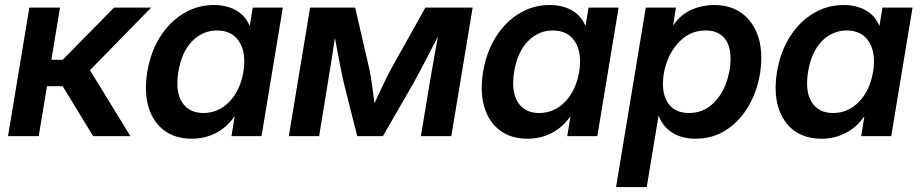

<svg xmlns="http://www.w3.org/2000/svg" viewBox="-20 -546 3691 770"><path d="M12.2 0 97.7 -515.6H220.7L186 -306.2H231.4L437.5 -515.6H586.4L340.8 -264.6L502.9 0H353.5L231.4 -200.2H168.5L135.3 0Z M749.5 10.3Q682.1 10.3 637.7 -23.4Q593.3 -57.1 575.4 -117.4Q557.6 -177.7 570.8 -258.3Q584 -337.4 621.8 -397.7Q659.7 -458 715.6 -491.9Q771.5 -525.9 837.4 -525.9Q887.7 -525.9 925.3 -505.4Q962.9 -484.9 980.5 -443.8H981.9L993.7 -515.6H1114.3L1028.8 0H908.2L920.9 -77.6H919.4Q888.2 -33.7 844.2 -11.7Q800.3 10.3 749.5 10.3ZM795.4 -92.8Q856 -92.8 899.7 -137.9Q943.4 -183.1 956.1 -258.3Q968.3 -333.5 939.5 -378.7Q910.6 -423.8 850.6 -423.8Q793 -423.8 750.7 -380.9Q708.5 -337.9 695.3 -258.3Q682.6 -178.2 710.4 -135.5Q738.3 -92.8 795.4 -92.8Z M1138.2 0 1223.6 -515.6H1404.3L1462.4 -264.2Q1468.8 -230.5 1473.1 -196.8Q1477.5 -163.1 1481.9 -132.3Q1496.6 -163.1 1512.2 -196.8Q1527.8 -230.5 1545.4 -264.2L1686 -515.6H1875.5L1790 0H1668L1703.6 -214.8Q1712.4 -268.1 1720.5 -312.3Q1728.5 -356.4 1736.3 -399.4Q1713.4 -355.5 1689.9 -309.8Q1666.5 -264.2 1639.6 -215.3L1515.6 0H1412.6L1358.4 -215.3Q1347.7 -262.7 1339.4 -307.1Q1331.1 -351.6 1323.2 -394.5Q1316.9 -353 1310.3 -309.8Q1303.7 -266.6 1294.9 -214.8L1259.8 0Z M2096.2 10.3Q2028.8 10.3 1984.4 -23.4Q1939.9 -57.1 1922.1 -117.4Q1904.3 -177.7 1917.5 -258.3Q1930.7 -337.4 1968.5 -397.7Q2006.3 -458 2062.3 -491.9Q2118.2 -525.9 2184.1 -525.9Q2234.4 -525.9 2272 -505.4Q2309.6 -484.9 2327.1 -443.8H2328.6L2340.3 -515.6H2460.9L2375.5 0H2254.9L2267.6 -77.6H2266.1Q2234.9 -33.7 2190.9 -11.7Q2147 10.3 2096.2 10.3ZM2142.1 -92.8Q2202.6 -92.8 2246.3 -137.9Q2290 -183.1 2302.7 -258.3Q2314.9 -333.5 2286.1 -378.7Q2257.3 -423.8 2197.3 -423.8Q2139.6 -423.8 2097.4 -380.9Q2055.2 -337.9 2042 -258.3Q2029.3 -178.2 2057.1 -135.5Q2085 -92.8 2142.1 -92.8Z M2450.7 204.1 2569.8 -515.6H2690.9L2679.7 -444.8H2680.2Q2710.4 -488.3 2753.4 -507.1Q2796.4 -525.9 2843.8 -525.9Q2932.1 -525.9 2982.7 -467.5Q3033.2 -409.2 3033.2 -313.5Q3033.2 -253.9 3015.1 -196Q2997.1 -138.2 2962.9 -91.6Q2928.7 -44.9 2879.6 -17.3Q2830.6 10.3 2768.1 10.3Q2715.3 10.3 2677 -13.4Q2638.7 -37.1 2621.6 -82H2621.1L2573.7 204.1ZM2742.2 -92.8Q2796.4 -92.8 2833.7 -125.5Q2871.1 -158.2 2890.4 -208.5Q2909.7 -258.8 2909.7 -311Q2909.7 -366.7 2883.3 -395.3Q2856.9 -423.8 2811 -423.8Q2756.8 -423.8 2718.3 -391.4Q2679.7 -358.9 2659.2 -309.6Q2638.7 -260.3 2638.7 -209.5Q2638.7 -154.8 2666 -123.8Q2693.4 -92.8 2742.2 -92.8Z M3274.9 10.3Q3207.5 10.3 3163.1 -23.4Q3118.7 -57.1 3100.8 -117.4Q3083 -177.7 3096.2 -258.3Q3109.4 -337.4 3147.2 -397.7Q3185.1 -458 3241 -491.9Q3296.9 -525.9 3362.8 -525.9Q3413.1 -525.9 3450.7 -505.4Q3488.3 -484.9 3505.9 -443.8H3507.3L3519 -515.6H3639.6L3554.2 0H3433.6L3446.3 -77.6H3444.8Q3413.6 -33.7 3369.6 -11.7Q3325.7 10.3 3274.9 10.3ZM3320.8 -92.8Q3381.3 -92.8 3425 -137.9Q3468.8 -183.1 3481.4 -258.3Q3493.7 -333.5 3464.8 -378.7Q3436 -423.8 3376 -423.8Q3318.4 -423.8 3276.1 -380.9Q3233.9 -337.9 3220.7 -258.3Q3208 -178.2 3235.8 -135.5Q3263.7 -92.8 3320.8 -92.8Z"/></svg>

Font: Inter Display SemiBold
Style: Italic
Weight: 600
Italic angle: -9.39999°
Designer: Rasmus Andersson
Foundry: rsms
Version: Version 4.000;git-a52131595